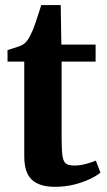

<svg xmlns="http://www.w3.org/2000/svg" viewBox="-20 -710 414 740"><path d="M192 10Q132 10 102.8 -17.2Q73.5 -44.5 73.5 -107.5V-472.5H9V-517Q20 -520.5 32 -524.2Q44 -528 54.8 -531.8Q65.5 -535.5 72 -540.5Q79.5 -546.5 85 -553.8Q90.5 -561 95.2 -570.5Q100 -580 105 -591Q110 -602.5 116 -620Q122 -637.5 128.2 -656.5Q134.5 -675.5 139 -690.5H214L216.5 -538H348.5V-472.5H217.5V-172.5Q217.5 -126.5 221.5 -105.2Q225.5 -84 236.2 -78Q247 -72 266.5 -72Q288 -72 311.2 -78.2Q334.5 -84.5 349.5 -91L367 -44.5Q351 -31.5 324.2 -19Q297.5 -6.5 263.8 1.8Q230 10 192 10Z"/></svg>

Font: Merriweather 60pt
Style: Bold
Weight: 700
Version: Version 2.100